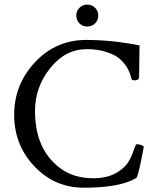

<svg xmlns="http://www.w3.org/2000/svg" viewBox="-20 -829 681 854"><path d="M586.9 -187.5Q604.5 -187.5 619.1 -178.7Q619.1 -168 605.5 -104Q591.8 -40 585.9 -37.1Q514.6 5.9 352.5 5.9Q223.6 5.9 133.3 -88.9Q43 -183.6 43 -318.4Q43 -453.1 135.7 -552.2Q228.5 -651.4 363.3 -651.4Q478.5 -651.4 600.6 -627Q598.6 -496.1 598.6 -486.3Q598.6 -471.7 578.1 -471.7Q568.4 -471.7 565.4 -476.6Q551.3 -538.1 505.4 -572.8Q485.4 -587.9 448.7 -599.1Q412.1 -610.4 366.2 -610.4Q270.5 -610.4 203.1 -525.9Q135.7 -441.4 135.7 -335Q135.7 -163.1 249.5 -79.6Q308.6 -36.1 397.5 -36.1Q486.3 -36.1 539.1 -92.8Q560.1 -115.2 578.6 -171.4Q584 -187.5 586.9 -187.5ZM333.5 -725.1Q319.3 -739.3 319.3 -759.8Q319.3 -780.3 333.5 -794.4Q347.7 -808.6 368.2 -808.6Q388.7 -808.6 402.8 -794.4Q417 -780.3 417 -759.8Q417 -739.3 402.8 -725.1Q388.7 -710.9 368.2 -710.9Q347.7 -710.9 333.5 -725.1Z"/></svg>

Font: CrimsonText-Roman
Style: Roman
Weight: 400
Version: Version 0.13